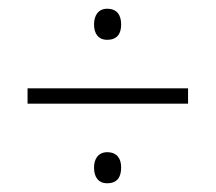

<svg xmlns="http://www.w3.org/2000/svg" viewBox="-20 -542 493 439"><path d="M225 -451C248 -451 257 -465 257 -486C257 -507 248 -522 225 -522C205 -522 195 -507 195 -486C195 -465 205 -451 225 -451ZM43 -340V-305H410V-340ZM225 -123C248 -123 257 -137 257 -159C257 -179 248 -194 225 -194C205 -194 195 -179 195 -159C195 -137 205 -123 225 -123Z"/></svg>

Font: Noto Sans Devanagari UI Condensed ExtraLight
Style: Regular
Weight: 200
Width: 3
Designer: Jelle Bosma - Monotype Design Team
Foundry: Monotype Imaging Inc.
Version: Version 2.004